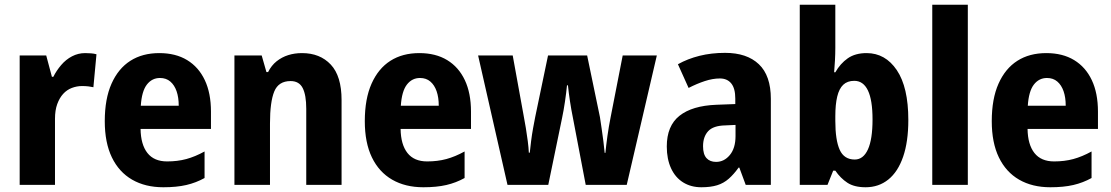

<svg xmlns="http://www.w3.org/2000/svg" viewBox="-20 -780 4689 810"><path d="M339 -556Q351 -556 364 -555Q377 -554 387 -551L374 -412Q366 -414 353.5 -415.5Q341 -417 326 -417Q304 -417 283 -409Q262 -401 246.5 -384Q231 -367 221.5 -341Q212 -315 212 -279V0H63V-546H175L199 -456H205Q218 -482 238 -505.5Q258 -529 284 -542.5Q310 -556 339 -556Z M652 -556Q721 -556 769.5 -526.5Q818 -497 844 -442Q870 -387 870 -309V-236H573Q574 -170 602 -134.5Q630 -99 685 -99Q729 -99 766 -109Q803 -119 843 -141V-29Q807 -9 766 0.5Q725 10 669 10Q593 10 537.5 -22Q482 -54 452 -116Q422 -178 422 -269Q422 -363 450.5 -427Q479 -491 530 -523.5Q581 -556 652 -556ZM655 -451Q621 -451 599.5 -423Q578 -395 574 -334H734Q734 -369 725 -395Q716 -421 698.5 -436Q681 -451 655 -451Z M1254 -556Q1330 -556 1375.5 -507.5Q1421 -459 1421 -358V0H1272V-321Q1272 -379 1257 -408.5Q1242 -438 1206 -438Q1155 -438 1137 -394Q1119 -350 1119 -259V0H969V-546H1084L1104 -476H1111Q1125 -504 1147 -521.5Q1169 -539 1196 -547.5Q1223 -556 1254 -556Z M1749 -556Q1818 -556 1866.5 -526.5Q1915 -497 1941 -442Q1967 -387 1967 -309V-236H1670Q1671 -170 1699 -134.5Q1727 -99 1782 -99Q1826 -99 1863 -109Q1900 -119 1940 -141V-29Q1904 -9 1863 0.5Q1822 10 1766 10Q1690 10 1634.5 -22Q1579 -54 1549 -116Q1519 -178 1519 -269Q1519 -363 1547.5 -427Q1576 -491 1627 -523.5Q1678 -556 1749 -556ZM1752 -451Q1718 -451 1696.5 -423Q1675 -395 1671 -334H1831Q1831 -369 1822 -395Q1813 -421 1795.5 -436Q1778 -451 1752 -451Z M2397 -283Q2390 -317 2384.5 -353.5Q2379 -390 2376 -420H2372Q2369 -389 2363.5 -351.5Q2358 -314 2351 -281L2293 0H2121L1997 -546H2143L2189 -293Q2194 -267 2198.5 -239.5Q2203 -212 2206.5 -185Q2210 -158 2211 -136H2215Q2217 -156 2220.5 -184Q2224 -212 2229 -239.5Q2234 -267 2238 -287L2292 -546H2457L2511 -286Q2514 -266 2518 -239Q2522 -212 2525.5 -184.5Q2529 -157 2531 -135H2534Q2537 -166 2542.5 -205.5Q2548 -245 2556 -285L2607 -546H2751L2624 0H2451Z M3039 -557Q3131 -557 3181.5 -509Q3232 -461 3232 -363V0H3126L3099 -73H3096Q3076 -45 3054.5 -26Q3033 -7 3005.5 1.5Q2978 10 2939 10Q2895 10 2862 -10.5Q2829 -31 2811 -70Q2793 -109 2793 -162Q2793 -249 2846.5 -291.5Q2900 -334 3002 -338L3082 -341V-364Q3082 -407 3065 -428Q3048 -449 3017 -449Q2987 -449 2953.5 -438Q2920 -427 2885 -409L2840 -509Q2881 -532 2931 -544.5Q2981 -557 3039 -557ZM3040 -251Q2989 -250 2967.5 -226.5Q2946 -203 2946 -163Q2946 -129 2960.5 -113Q2975 -97 3001 -97Q3035 -97 3059 -126Q3083 -155 3083 -206V-253Z M3504 -578Q3504 -553 3502.5 -525.5Q3501 -498 3499 -475H3504Q3525 -512 3556.5 -534Q3588 -556 3636 -556Q3715 -556 3763.5 -484Q3812 -412 3812 -274Q3812 -182 3790 -118.5Q3768 -55 3727.5 -22.5Q3687 10 3632 10Q3584 10 3555 -9Q3526 -28 3504 -60H3495L3471 0H3354V-760H3504ZM3584 -439Q3555 -439 3537.5 -422.5Q3520 -406 3512 -372.5Q3504 -339 3504 -290V-270Q3504 -189 3522.5 -148Q3541 -107 3586 -107Q3622 -107 3641.5 -149.5Q3661 -192 3661 -276Q3661 -358 3641.5 -398.5Q3622 -439 3584 -439Z M4063 0H3913V-760H4063Z M4394 -556Q4463 -556 4511.5 -526.5Q4560 -497 4586 -442Q4612 -387 4612 -309V-236H4315Q4316 -170 4344 -134.5Q4372 -99 4427 -99Q4471 -99 4508 -109Q4545 -119 4585 -141V-29Q4549 -9 4508 0.5Q4467 10 4411 10Q4335 10 4279.5 -22Q4224 -54 4194 -116Q4164 -178 4164 -269Q4164 -363 4192.5 -427Q4221 -491 4272 -523.5Q4323 -556 4394 -556ZM4397 -451Q4363 -451 4341.5 -423Q4320 -395 4316 -334H4476Q4476 -369 4467 -395Q4458 -421 4440.5 -436Q4423 -451 4397 -451Z"/></svg>

Font: Noto Sans Display SemiCondensed
Style: Regular
Weight: 400
Width: 4
Version: Version 2.003